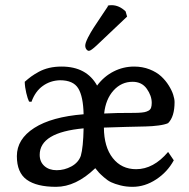

<svg xmlns="http://www.w3.org/2000/svg" viewBox="-20 -702 727 739"><path d="M291 -102.1Q300.3 -134.3 301.8 -208Q132.8 -192.4 132.8 -106Q132.8 -79.1 150.9 -63Q168.9 -46.9 198.2 -46.9Q228 -46.9 254.9 -61.5Q281.7 -76.2 291 -102.1ZM490.2 -387.2Q447.3 -387.2 417 -353.8Q386.7 -320.3 380.9 -265.1Q406.7 -266.6 434.3 -267.1Q461.9 -267.6 478.3 -267.3Q494.6 -267.1 511 -267.8Q527.3 -268.6 535.9 -270.3Q544.4 -272 551.8 -276.1Q559.1 -280.3 561.5 -287.6Q564 -294.9 564 -306.2Q564 -333.5 544.9 -360.4Q525.9 -387.2 490.2 -387.2ZM380.9 -256.8V-265.1ZM210.9 -393.1Q173.8 -392.1 144.8 -371.3Q115.7 -350.6 101.1 -310.1L91.8 -311Q86.4 -321.8 81.1 -344.2Q75.7 -366.7 75.2 -387.2Q88.4 -398.9 100.1 -407.5Q111.8 -416 129.6 -425.8Q147.5 -435.5 169.4 -440.7Q191.4 -445.8 216.8 -445.8Q313.5 -445.8 354 -372.1V-373Q380.4 -408.2 417.5 -427Q454.6 -445.8 496.1 -445.8Q528.3 -445.8 555.7 -435.1Q583 -424.3 600.3 -408.2Q617.7 -392.1 629.6 -372.8Q641.6 -353.5 646.7 -337.2Q651.9 -320.8 651.9 -309.1Q651.9 -252.9 627 -228Q614.3 -222.2 589.8 -219Q565.4 -215.8 540.8 -215.3Q516.1 -214.8 467 -213.6Q418 -212.4 379.9 -210.9Q380.4 -136.2 414.1 -93.5Q447.8 -50.8 503.9 -50.8Q570.8 -50.8 627 -117.2L648.9 -85Q624.5 -40 581.1 -11.5Q537.6 17.1 490.2 17.1Q465.3 17.1 443.4 11.5Q421.4 5.9 408 -0.5Q394.5 -6.8 380.4 -19.3Q366.2 -31.7 361.1 -37.4Q356 -43 346.2 -55.2V-54.2Q272 17.1 195.8 17.1Q121.1 17.1 83 -10.3Q44.9 -37.6 44.9 -101.1Q44.9 -166.5 111.8 -209.5Q178.7 -252.4 301.8 -262.2Q300.3 -330.6 281.2 -361.8Q262.2 -393.1 210.9 -393.1ZM395 -677.2V-680.2Q400.9 -682.1 409.2 -682.1Q438.5 -682.1 463.4 -658.2L469.2 -638.2L352.1 -527.3Q329.6 -506.3 322.3 -506.3Q316.9 -506.3 312.5 -512.2Q308.1 -518.1 308.1 -526.4Q308.1 -536.6 318.4 -556.9Q328.6 -577.1 340.1 -594.7Q351.6 -612.3 370.1 -639.9Q388.7 -667.5 395 -677.2ZM319.3 -559.1V-558.1H318.4Z"/></svg>

Font: Linear Smooth Low Contrast
Style: Regular
Weight: 500
Designer: Philipp H. Poll, Flanker
Foundry: Philipp H. Poll, reworked by Flanker
Version: Version 1.010 | FøM Fix